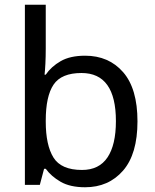

<svg xmlns="http://www.w3.org/2000/svg" viewBox="-20 -780 655 810"><path d="M173 -575Q173 -541 171.5 -511.5Q170 -482 168 -465H173Q196 -499 236 -522Q276 -545 339 -545Q439 -545 499.5 -475.5Q560 -406 560 -268Q560 -130 499 -60Q438 10 339 10Q276 10 236 -13Q196 -36 173 -68H166L148 0H85V-760H173ZM324 -472Q239 -472 206 -423Q173 -374 173 -271V-267Q173 -168 205.5 -115.5Q238 -63 326 -63Q398 -63 433.5 -116Q469 -169 469 -269Q469 -472 324 -472Z"/></svg>

Font: Noto Znamenny Musical Notation
Style: Regular
Weight: 400
Version: Version 1.003; ttfautohint (v1.8.4.7-5d5b)